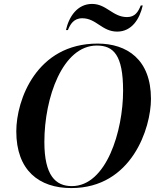

<svg xmlns="http://www.w3.org/2000/svg" viewBox="-20 -947 813 978"><path d="M577 -786C652 -786 692 -852 707 -919H697C684 -887 668 -860 627 -860C554 -860 523 -927 449 -927C374 -927 331 -862 316 -794H326C337 -821 354 -854 399 -854C471 -854 499 -786 577 -786ZM343 11C652 11 749 -296 749 -443C749 -645 626 -725 477 -725C166 -725 63 -438 63 -278C63 -79 179 11 343 11ZM346 1C263 1 206 -53 206 -224C206 -450 299 -715 473 -715C558 -715 607 -667 607 -485C607 -280 522 1 346 1Z"/></svg>

Font: Noto Serif Display SemiBold
Style: Italic
Weight: 600
Italic angle: -12°
Designer: Monotype Design Team
Foundry: Monotype Imaging Inc.
Version: Version 2.009